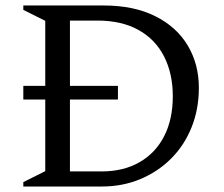

<svg xmlns="http://www.w3.org/2000/svg" viewBox="-20 -680 815 700"><path d="M65 0V-16L145 -56V-317H65V-367H145V-604L65 -644V-660H358Q468 -660 546 -621Q624 -582 664.5 -514Q705 -446 705 -360Q705 -282 678.5 -216Q652 -150 604 -102Q556 -54 491.5 -27Q427 0 351 0ZM410 -317H235V-55H350Q430 -55 488.5 -88.5Q547 -122 578.5 -183.5Q610 -245 610 -329Q610 -412 578 -474.5Q546 -537 484.5 -571Q423 -605 335 -605H235V-367H410Z"/></svg>

Font: Spectral
Style: Regular
Weight: 400
Designer: Jean-Baptiste Levee
Foundry: Production Type
Version: Version 2.001